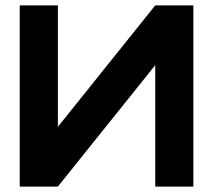

<svg xmlns="http://www.w3.org/2000/svg" viewBox="-20 -690 788 710"><path d="M695 -670H554L194 -221V-670H53V0H194L554 -449V0H695Z"/></svg>

Font: LT Wave Bold
Style: Regular
Weight: 700
Designer: Daniel Lyons
Version: Version 2.5 (Glyphs App)